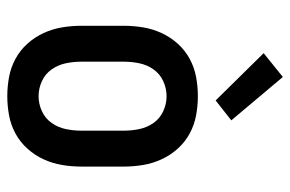

<svg xmlns="http://www.w3.org/2000/svg" viewBox="-158 -650 815 540"><g transform="rotate(90 250.0 -379.5)"><path d="M250 8Q223 8 196 3Q169 -2 145 -15Q121 -28 102.5 -48.5Q84 -69 72.5 -94Q61 -119 56.5 -146Q52 -173 52 -200V-320Q52 -347 56.5 -374Q61 -401 72.5 -426Q84 -451 102.5 -471.5Q121 -492 145 -505Q169 -518 196 -523Q223 -528 250 -528Q277 -528 304 -523Q331 -518 355 -505Q379 -492 397.5 -471.5Q416 -451 427.5 -426Q439 -401 443.5 -374Q448 -347 448 -320V-200Q448 -173 443.5 -146Q439 -119 427.5 -94Q416 -69 397.5 -48.5Q379 -28 355 -15Q331 -2 304 3Q277 8 250 8ZM250 -80Q272 -80 292.5 -89.5Q313 -99 325.5 -117Q338 -135 342.5 -156.5Q347 -178 347 -200V-320Q347 -342 342.5 -363.5Q338 -385 325.5 -403Q313 -421 292.5 -430.5Q272 -440 250 -440Q228 -440 207.5 -430.5Q187 -421 174.5 -403Q162 -385 157.5 -363.5Q153 -342 153 -320V-200Q153 -178 157.5 -156.5Q162 -135 174.5 -117Q187 -99 207.5 -89.5Q228 -80 250 -80ZM262 -578 129 -713 196 -767 318 -622Z"/></g></svg>

Font: Iosevka Curly Semibold
Style: Regular
Weight: 600
Monospace: yes
Designer: Belleve Invis
Foundry: Belleve Invis
Version: Version 22.1.2; ttfautohint (v1.8.4)